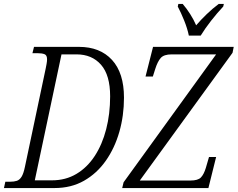

<svg xmlns="http://www.w3.org/2000/svg" viewBox="-39 -951 1202 971"><path d="M-19 0 -12 -32H13Q32 -32 46 -36.5Q60 -41 70 -57Q80 -73 87 -107L192 -604Q194 -614 196.5 -627.5Q199 -641 199 -651Q199 -672 186 -677Q173 -682 151 -682H125L133 -714H360Q467 -714 527.5 -648Q588 -582 588 -457Q588 -366 564.5 -284Q541 -202 496 -138Q451 -74 386 -37Q321 0 237 0ZM224 -39Q293 -39 347.5 -71.5Q402 -104 440 -162Q478 -220 498 -297.5Q518 -375 518 -464Q518 -571 472 -623.5Q426 -676 348 -676H272L137 -39ZM579 0 586 -29 1054 -676H829Q790 -676 774 -658Q758 -640 746 -602L734 -564H697L735 -714H1143L1137 -684L668 -38H924Q962 -38 977 -53.5Q992 -69 1002 -102L1018 -157H1054L1015 0ZM916 -771Q909 -806 892.5 -847Q876 -888 860 -918L863 -931H885Q905 -908 923 -879.5Q941 -851 953 -823Q976 -850 1006 -879Q1036 -908 1067 -931H1093L1090 -918Q1059 -885 1028.5 -846Q998 -807 976 -771Z"/></svg>

Font: Noto Serif Condensed Light
Style: Italic
Weight: 300
Width: 3
Italic angle: -12°
Designer: Monotype Design Team
Foundry: Monotype Imaging Inc.
Version: Version 2.014; ttfautohint (v1.8.4.7-5d5b)